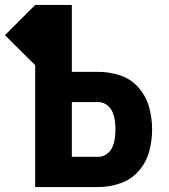

<svg xmlns="http://www.w3.org/2000/svg" viewBox="-86 -755 682 775"><path d="M56 0H311Q356 0 399.5 -15Q443 -30 473.5 -64.5Q504 -99 516 -143Q528 -187 528 -233Q528 -278 516 -322Q504 -366 473.5 -401Q443 -436 399.5 -450.5Q356 -465 311 -465H204V-735H56L-66 -613L56 -492ZM204 -122V-343H311Q329 -343 344.5 -332Q360 -321 367.5 -304Q375 -287 377.5 -269Q380 -251 380 -233Q380 -214 377.5 -196Q375 -178 367.5 -161Q360 -144 344.5 -133Q329 -122 311 -122Z"/></svg>

Font: Iosevka Sparkle Heavy
Style: Regular
Weight: 900
Designer: Belleve Invis
Foundry: Belleve Invis
Version: Version 4.5.0; ttfautohint (v1.8.3)